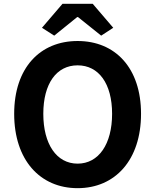

<svg xmlns="http://www.w3.org/2000/svg" viewBox="-20 -968 810 1002"><path d="M385 14C581 14 716 -133 716 -374C716 -614 581 -754 385 -754C189 -754 54 -614 54 -374C54 -133 189 14 385 14ZM385 -114C275 -114 206 -216 206 -374C206 -532 275 -627 385 -627C495 -627 565 -532 565 -374C565 -216 495 -114 385 -114ZM263 -782 383 -879H387L508 -782L571 -823L464 -948H306L199 -823Z"/></svg>

Font: Noto Sans CJK TC
Style: Bold
Weight: 700
Designer: Ryoko NISHIZUKA 西塚涼子 (kana, bopomofo & ideographs); Paul D. Hunt (Latin, Greek & Cyrillic); Sandoll Communications 산돌커뮤니
Foundry: Adobe
Version: Version 2.004;hotconv 1.0.118;makeotfexe 2.5.65603